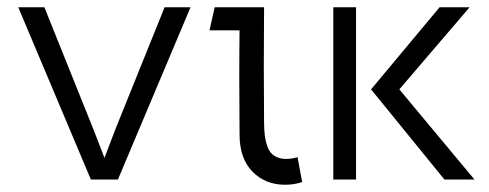

<svg xmlns="http://www.w3.org/2000/svg" viewBox="-20 -490 1335 524"><path d="M500 -470.2 301.8 0H228L29.8 -470.2H101.1L234.9 -137.2L265.1 -59.1L294.9 -137.2L429.2 -470.2Z M757.8 14.2Q704.1 14.2 668.9 -21.7Q633.8 -57.6 633.8 -123Q632.3 -290.5 633.8 -407.2H551.8L565.9 -470.2H700.7Q699.2 -301.8 700.7 -157.2Q700.7 -134.8 702.9 -118.7Q705.1 -102.5 710.9 -87.4Q716.8 -72.3 729.2 -64.5Q741.7 -56.6 759.8 -56.2Q775.9 -56.2 792 -61L804.7 6.8Q783.2 14.2 757.8 14.2Z M889.6 -470.2H951.7V0H889.6ZM992.7 -246.1 1179.7 -470.2H1261.7L1069.8 -246.1L1274.9 0H1192.9Z"/></svg>

Font: Kreadon
Style: Regular
Weight: 400
Designer: kohakuno
Foundry: StudioGnu
Version: Version 1.000;Glyphs 3.1.2 (3151)